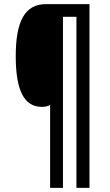

<svg xmlns="http://www.w3.org/2000/svg" viewBox="-20 -780 529 927"><path d="M412 127V-760H201C99 -760 56 -675 56 -509C56 -344 96 -264 182 -264C198 -264 210 -267 222 -273V127H284V-699H349V127Z"/></svg>

Font: Noto Sans Arabic UI XCn Md
Style: Regular
Weight: 500
Width: 2
Designer: Monotype Design Team, Nadine Chahine and Nizar Qandah
Foundry: Monotype Imaging Inc.
Version: Version 2.010